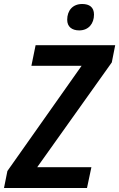

<svg xmlns="http://www.w3.org/2000/svg" viewBox="-49 -940 596 960"><path d="M347 -788C394 -788 421 -822 421 -867C421 -904 398 -920 362 -920C314 -920 287 -887 287 -841C287 -806 311 -788 347 -788ZM-29 0H386L408 -104H137L510 -628L527 -714H129L108 -611H359L-12 -85Z"/></svg>

Font: Noto Sans SemiCondensed SemiBold
Style: Italic
Weight: 600
Width: 4
Italic angle: -12°
Designer: Monotype Design Team
Foundry: Monotype Imaging Inc.
Version: Version 2.013